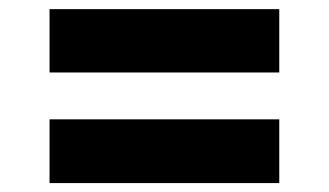

<svg xmlns="http://www.w3.org/2000/svg" viewBox="-20 -504 723 422"><path d="M88.9 -344.7V-483.9H593.8V-344.7ZM88.9 -101.6V-241.7H593.8V-101.6Z"/></svg>

Font: Inter 17pt ExtraBold
Style: Regular
Weight: 800
Version: Version 4.001;git-66647c0bb